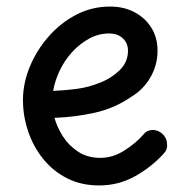

<svg xmlns="http://www.w3.org/2000/svg" viewBox="-20 -565 571 585"><path d="M282 0Q227 0 184 -22Q141 -44 111 -81.5Q81 -119 65.5 -165.5Q50 -212 50 -260Q50 -311 70.5 -361Q91 -411 127.5 -453Q164 -495 212 -520Q260 -545 315 -545Q358 -545 390.5 -527.5Q423 -510 441.5 -480Q460 -450 460 -410Q460 -368 439 -330.5Q418 -293 380 -270Q329 -235 268.5 -221.5Q208 -208 146 -206Q154 -177 172 -149Q190 -121 218.5 -102.5Q247 -84 286 -84Q323 -84 357.5 -105.5Q392 -127 417 -155Q423 -163 430.5 -166Q438 -169 445 -169Q457 -169 467 -163Q477 -157 483 -147Q489 -137 489 -125Q490 -117 487 -109.5Q484 -102 477 -95Q440 -55 390.5 -27.5Q341 0 282 0ZM142 -288Q182 -290 216 -294.5Q250 -299 287 -314Q320 -327 345 -351.5Q370 -376 370 -411Q370 -425 363.5 -436.5Q357 -448 344.5 -455.5Q332 -463 312 -463Q280 -463 251 -447Q222 -431 199 -405.5Q176 -380 161.5 -349Q147 -318 142 -288Z"/></svg>

Font: Playpen Sans
Style: Regular
Weight: 400
Designer: Laura Meseguer, Veronika Burian, José Scaglione, Kostas Bartsokas, Vera Evstafieva, Tom Grace, Yorlmar Campos
Foundry: TypeTogether
Version: Version 2.000